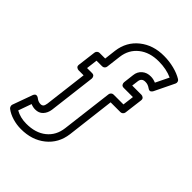

<svg xmlns="http://www.w3.org/2000/svg" viewBox="-551 -905 1261 1261"><g transform="rotate(45 79.5 -274.5)"><path d="M-269 154.8 -219.2 17.1Q-218.8 15.6 -218 13.4Q-217.3 11.2 -213.9 6.6Q-210.4 2 -206.3 -0.2Q-202.1 -2.4 -194.8 -1.2Q-187.5 0 -179.2 6.8Q-161.1 21 -140.1 21Q-127.9 21 -120.8 13.7Q-113.8 6.3 -110.8 -13.2L-74.2 -313H-120.1Q-129.9 -313 -138.4 -319.6Q-147 -326.2 -145 -340.8L-128.9 -469.2Q-127.4 -479 -120.1 -485.1Q-112.8 -491.2 -104 -491.2H-51.8L-42 -573.2Q-29.8 -666.5 40 -722.2Q109.9 -777.8 210.9 -776.9Q257.8 -776.9 303.5 -765.4Q349.1 -753.9 381.8 -733.9Q390.1 -729 392.6 -719.7Q395 -710.4 391.1 -702.1L324.2 -564Q322.8 -560.5 320.1 -557.6Q317.4 -554.7 313 -551Q308.6 -547.4 301.8 -548.3Q294.9 -549.3 287.1 -555.2Q266.6 -569.8 245.1 -569.8Q209.5 -571.3 205.1 -537.1L199.2 -491.2H284.2Q293.9 -491.2 302.5 -484.4Q311 -477.5 309.1 -462.9L293 -335Q291.5 -325.2 284.2 -319.1Q276.9 -313 268.1 -313H176.8L136.2 23.9Q124 117.2 54.9 172.9Q-14.2 228.5 -116.2 228Q-155.3 228 -193.8 216.6Q-232.4 205.1 -259.8 184.1Q-266.1 179.2 -268.8 170.4Q-271.5 161.6 -269 154.8ZM-214.8 153.8Q-170.4 178.2 -116.2 178.2Q-30.3 178.7 23.2 135.7Q76.7 92.8 85.9 18.1L129.9 -340.8Q130.9 -349.6 137.9 -356.2Q145 -362.8 154.8 -362.8H246.1L255.9 -440.9H170.9Q156.2 -440.9 150.6 -450.2Q145 -459.5 146 -469.2L154.8 -543Q158.2 -578.1 183.3 -599.6Q208.5 -621.1 245.1 -620.1Q266.6 -620.1 291 -609.9L335.9 -702.1Q281.2 -727.1 210.9 -727.1Q126.5 -727.5 71.8 -684.1Q17.1 -640.6 7.8 -566.9L-4.9 -462.9Q-5.9 -454.1 -12.9 -447.5Q-20 -440.9 -29.8 -440.9H-82L-91.8 -362.8H-45.9Q-31.2 -362.8 -25.6 -353.8Q-20 -344.7 -21 -335L-61 -6.8Q-65.9 27.3 -86.4 49.3Q-106.9 71.3 -141.1 70.8Q-161.1 70.8 -182.1 62Z"/></g></svg>

Font: Trueno ExtraBold Outline
Style: Regular
Weight: 800
Width: 6
Designer: Julieta Ulanovsky
Foundry: Julieta Ulanovsky
Version: Version 3.001b | FøM Fix